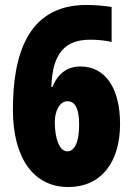

<svg xmlns="http://www.w3.org/2000/svg" viewBox="-20 -744 535 774"><path d="M32 -302C32 -106 116 10 255 10C387 10 464 -89 464 -244C464 -390 404 -476 304 -476C251 -476 214 -448 191 -393H187C191 -528 241 -584 344 -584C374 -584 403 -581 430 -575V-716C396 -721 362 -724 328 -724C88 -724 32 -517 32 -302ZM251 -134C220 -134 201 -184 201 -252C201 -299 222 -336 252 -336C284 -336 299 -304 299 -241C299 -167 279 -134 251 -134Z"/></svg>

Font: Noto Sans Lao Looped ExtraCondensed Black
Style: Regular
Weight: 900
Width: 2
Designer: Mark Frömberg, Ben Mitchell
Foundry: The Fontpad Ltd
Version: Version 1.002